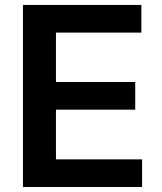

<svg xmlns="http://www.w3.org/2000/svg" viewBox="-20 -747 648 767"><path d="M71.7 0H547.6V-110.4H203.5V-308.9H520.2V-419.4H203.5V-616.8H544.7V-727.3H71.7Z"/></svg>

Font: TID UI Semi Bold
Style: Regular
Weight: 600
Designer: The TID Project Authors
Foundry: Bakken & Bæck
Version: Version 1.001;hotconv 1.0.109;makeotfexe 2.5.65596